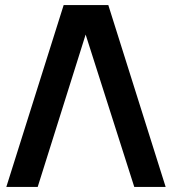

<svg xmlns="http://www.w3.org/2000/svg" viewBox="-20 -740 681 760"><path d="M232 -720H408.7L635.7 0H511.5L319 -603.2L129.2 0H5Z"/></svg>

Font: Manrope ExtraLight
Style: Regular
Weight: 200
Designer: Mikhail Sharanda
Foundry: Mikhail Sharanda
Version: Version 4.505